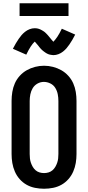

<svg xmlns="http://www.w3.org/2000/svg" viewBox="-20 -1149 540 1177"><path d="M250 8Q222 8 194.5 2.5Q167 -3 143 -16.5Q119 -30 100.5 -51Q82 -72 71 -97.5Q60 -123 55.5 -150Q51 -177 51 -205V-530Q51 -558 55.5 -585.5Q60 -613 71 -638Q82 -663 101 -684Q120 -705 144 -718.5Q168 -732 195 -739Q222 -746 250 -746Q278 -746 305 -739Q332 -732 356 -718.5Q380 -705 399 -684Q418 -663 429 -638Q440 -613 444.5 -585.5Q449 -558 449 -530V-205Q449 -177 444.5 -150Q440 -123 429 -97.5Q418 -72 399.5 -51Q381 -30 357 -16.5Q333 -3 305.5 2.5Q278 8 250 8ZM250 -88Q264 -88 277.5 -92Q291 -96 301.5 -105Q312 -114 319 -126Q326 -138 330.5 -151Q335 -164 336.5 -177.5Q338 -191 338 -205V-530Q338 -551 334 -571.5Q330 -592 319 -610Q308 -628 288.5 -637.5Q269 -647 249 -647Q228 -647 209.5 -636.5Q191 -626 180.5 -608.5Q170 -591 166 -570.5Q162 -550 162 -530V-205Q162 -191 163.5 -177.5Q165 -164 169.5 -151Q174 -138 181 -126Q188 -114 198.5 -105Q209 -96 222.5 -92Q236 -88 250 -88ZM307 -811Q303 -811 298 -812Q293 -813 288.5 -813.5Q284 -814 280 -815.5Q276 -817 271.5 -819Q267 -821 263 -823.5Q259 -826 255.5 -828.5Q252 -831 248 -834Q244 -837 240.5 -840Q237 -843 233.5 -846.5Q230 -850 227 -853.5Q224 -857 221.5 -860Q219 -863 216.5 -866.5Q214 -870 210 -874.5Q206 -879 203 -882.5Q200 -886 198 -888.5Q196 -891 193 -894Q181 -883 168.5 -864Q156 -845 141 -814L59 -850Q68 -868 77 -883Q86 -898 94.5 -910.5Q103 -923 112 -933.5Q121 -944 133.5 -954Q146 -964 161.5 -970Q177 -976 193 -976Q197 -976 202 -975.5Q207 -975 211.5 -974Q216 -973 220 -971.5Q224 -970 228.5 -968Q233 -966 237 -963.5Q241 -961 244.5 -959Q248 -957 252 -954Q256 -951 259.5 -947.5Q263 -944 266.5 -940.5Q270 -937 273 -933.5Q276 -930 278.5 -927Q281 -924 283.5 -921Q286 -918 290 -913Q294 -908 297 -904.5Q300 -901 302 -899Q304 -897 307 -893Q319 -905 331.5 -923.5Q344 -942 359 -973L441 -937Q432 -919 423 -904Q414 -889 405.5 -876.5Q397 -864 388 -853.5Q379 -843 366.5 -833Q354 -823 338.5 -817Q323 -811 307 -811ZM100 -1051V-1129H400V-1051Z"/></svg>

Font: Zed Mono
Style: Bold
Weight: 700
Monospace: yes
Designer: Belleve Invis
Foundry: Belleve Invis
Version: Version 1.0.0; ttfautohint (v1.8.4)